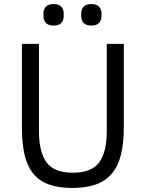

<svg xmlns="http://www.w3.org/2000/svg" viewBox="-20 -914 718 946"><path d="M172 -698V-266Q172 -166 209 -114.5Q246 -63 339 -63Q432 -63 469 -114.5Q506 -166 506 -266V-698H590V-286Q590 -210 576.5 -154Q563 -98 533 -61Q503 -24 454.5 -6Q406 12 336 12Q266 12 218.5 -6Q171 -24 142 -61Q113 -98 100.5 -154Q88 -210 88 -286V-698ZM244 -788Q218 -788 206 -801Q194 -814 194 -835V-847Q194 -868 206 -881Q218 -894 244 -894Q270 -894 282 -881Q294 -868 294 -847V-835Q294 -814 282 -801Q270 -788 244 -788ZM430 -788Q404 -788 392 -801Q380 -814 380 -835V-847Q380 -868 392 -881Q404 -894 430 -894Q456 -894 468 -881Q480 -868 480 -847V-835Q480 -814 468 -801Q456 -788 430 -788Z"/></svg>

Font: IBM Plex Thai
Style: Regular
Weight: 400
Designer: Mike Abbink, Paul van der Laan, Pieter van Rosmalen, Ben Mitchell, Mark Frömberg
Foundry: Bold Monday
Version: Version 1.0